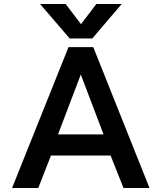

<svg xmlns="http://www.w3.org/2000/svg" viewBox="-20 -933 802 953"><path d="M179 -913H306L382 -813L458 -913H584L438 -742H326ZM320 -699H443L722 0H593L529 -161H233L170 0H40ZM494 -266 381 -563 268 -266Z"/></svg>

Font: Prompt Medium
Style: Regular
Weight: 500
Designer: Katatrad Team
Foundry: CadsonDemak
Version: Version 1.001